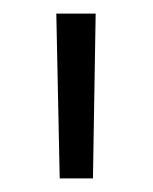

<svg xmlns="http://www.w3.org/2000/svg" viewBox="-20 -664 225 283"><path d="M63 -644H121L117 -401H68Z"/></svg>

Font: Montserrat Ace
Style: Regular
Weight: 400
Designer: Julieta Ulanovsky
Foundry: Julieta Ulanovsky
Version: Version 1